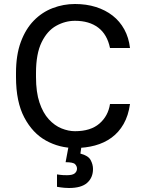

<svg xmlns="http://www.w3.org/2000/svg" viewBox="-20 -730 720 960"><path d="M355 10Q277 10 210 -27Q143 -64 101.5 -142.5Q60 -221 60 -345V-365Q60 -455 84 -520Q108 -585 149 -627Q190 -669 243.5 -689.5Q297 -710 355 -710Q412 -710 459.5 -695Q507 -680 543 -652Q579 -624 601.5 -583Q624 -542 630 -490H530Q516 -558 471 -592Q426 -626 355 -626Q306 -626 261 -601Q216 -576 188 -518.5Q160 -461 160 -365V-345Q160 -269 177.5 -217Q195 -165 224 -133.5Q253 -102 287.5 -88Q322 -74 355 -74Q433 -74 477 -112Q521 -150 530 -210H630Q622 -152 598 -110Q574 -68 537.5 -41.5Q501 -15 454.5 -2.5Q408 10 355 10ZM325 210Q312 210 302 209Q292 208 284 207Q279 206 274.5 205.5Q270 205 265 204V142L279 144Q286 145 295 145.5Q304 146 315 146Q343 146 354 136.5Q365 127 365 113Q365 101 355.5 91Q346 81 308 81L325 -10H389L382 38Q421 48 433 70Q445 92 445 115Q445 158 416 184Q387 210 325 210Z"/></svg>

Font: Golos Text
Style: Regular
Weight: 400
Designer: A.Korolkova, Vitaly Kuzmin
Foundry: ParaType Ltd
Version: Version 2.004